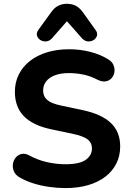

<svg xmlns="http://www.w3.org/2000/svg" viewBox="-20 -973 679 1004"><path d="M322.5 10.5Q280 10.5 236.2 4.2Q192.5 -2 153.4 -14.5Q114.2 -27 83.2 -45Q61.8 -57.2 53.2 -76.1Q44.8 -95 47.4 -114.4Q50 -133.8 61.9 -148.6Q73.8 -163.5 92.5 -167.9Q111.2 -172.2 134 -159.8Q175.8 -136.8 224.4 -125.5Q273 -114.2 322.5 -114.2Q396.2 -114.2 428.5 -137.4Q460.8 -160.5 460.8 -196.2Q460.8 -226.5 438 -244.1Q415.2 -261.8 359 -273.5L246.5 -297.2Q151 -317.5 104.4 -365.9Q57.8 -414.2 57.8 -492.8Q57.8 -543 78.4 -583.9Q99 -624.8 136.6 -654.2Q174.2 -683.8 226.4 -699.6Q278.5 -715.5 341.8 -715.5Q398.5 -715.5 452.2 -701.8Q506 -688 547.8 -661.5Q566.5 -650 573.8 -632Q581 -614 578.2 -595.9Q575.5 -577.8 563.6 -564.4Q551.8 -551 532.9 -547.6Q514 -544.2 489 -556.5Q455 -574.5 417.8 -582.6Q380.5 -590.8 340.2 -590.8Q297.8 -590.8 267.5 -579.4Q237.2 -568 221.4 -547.5Q205.5 -527 205.5 -499.2Q205.5 -469 227 -450.2Q248.5 -431.5 302 -420.5L413.8 -396.8Q512 -375.8 560.2 -329.5Q608.5 -283.2 608.5 -207.5Q608.5 -158 588.4 -117.9Q568.2 -77.8 530.8 -49Q493.2 -20.2 440.8 -4.9Q388.2 10.5 322.5 10.5ZM251.5 -772.2Q237.8 -757.5 220.9 -756.5Q204 -755.5 190.8 -764Q177.5 -772.5 173.5 -786.8Q169.5 -801 180.8 -816.8L246.5 -907.8Q262.8 -931.5 283.6 -942.4Q304.5 -953.2 330 -953.2Q356.2 -953.2 376.9 -942.4Q397.5 -931.5 414.2 -907.8L479.2 -816.8Q491.2 -801 487.2 -786.8Q483.2 -772.5 470.1 -764Q457 -755.5 440 -756.5Q423 -757.5 409.2 -772.2L330 -862Z"/></svg>

Font: Nunito ExtraLight
Style: Regular
Weight: 200
Designer: Vernon Adams
Foundry: Vernon Adams
Version: Version 3.602;April 4, 2023;FontCreator 14.0.0.2856 64-bit